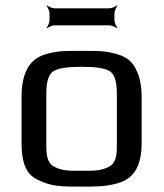

<svg xmlns="http://www.w3.org/2000/svg" viewBox="-20 -683 608 713"><path d="M506 -321C506 -353 502 -380 495 -402C479 -445 462 -467 418 -481C371 -495 346 -494 283 -494C220 -494 195 -495 148 -481C84 -462 60 -405 60 -321V-153C60 -82 75 -35 123 -14C173 10 207 10 283 10C344 10 372 10 419 -3C481 -21 506 -72 506 -153V-321ZM414 -140C414 -100 408 -74 381 -62C351 -48 330 -49 283 -49C236 -49 215 -48 185 -62C158 -74 152 -100 152 -140V-336C152 -381 161 -408 179 -419C197 -430 232 -435 283 -435C334 -435 369 -430 387 -419C405 -408 414 -381 414 -336V-140ZM405 -609V-632C405 -641 411 -656 416 -661L414 -663C409 -658 394 -652 385 -652H184C175 -652 160 -658 155 -663L153 -661C158 -656 164 -641 164 -632V-609C164 -600 158 -585 153 -580L155 -578C160 -583 175 -589 184 -589H385C394 -589 409 -583 414 -578L416 -580C411 -585 405 -600 405 -609Z"/></svg>

Font: Gamestation Storm
Style: Regular
Weight: 400
Designer: Jonas Hecksher
Foundry: Jonas Hecksher, Playtypeª, e-types AS
Version: Version 1.003